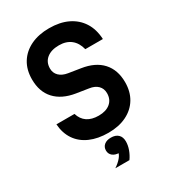

<svg xmlns="http://www.w3.org/2000/svg" viewBox="-249 -948 1197 1334"><g transform="rotate(-30 350.0 -281.5)"><path d="M217 -214Q231 -167 266.5 -143Q302 -119 358 -119Q417 -119 451 -147.5Q485 -176 485 -226Q485 -263 461 -287Q437 -311 393 -317L297 -332Q192 -349 136.5 -409.5Q81 -470 81 -569Q81 -646 115.5 -701.5Q150 -757 213 -787.5Q276 -818 361 -818Q447 -818 509.5 -788Q572 -758 608 -702Q644 -646 648 -566H507Q493 -622 456 -651.5Q419 -681 361 -681Q299 -681 263 -652Q227 -623 227 -572Q227 -536 251.5 -512Q276 -488 320 -481L415 -466Q521 -450 576.5 -389Q632 -328 632 -229Q632 -154 598.5 -98.5Q565 -43 503 -12.5Q441 18 357 18Q273 18 210.5 -9.5Q148 -37 112.5 -89Q77 -141 72 -214ZM353 176Q319 176 299 159.5Q279 143 279 116Q279 88 299 71.5Q319 55 353 55Q387 55 407 72Q427 89 427 116Q427 143 407 159.5Q387 176 353 176ZM274 255Q307 233 326.5 209.5Q346 186 347 168L353 55Q390 55 410.5 74.5Q431 94 431 130Q431 161 419 194Q407 227 387 255Z"/></g></svg>

Font: Martian Mono SemiExpanded SemiBold
Style: Regular
Weight: 600
Monospace: yes
Version: Version 0.930